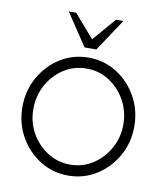

<svg xmlns="http://www.w3.org/2000/svg" viewBox="-81 -765 721 845"><g transform="rotate(10 280.0 -343.0)"><path d="M280 13Q211 13 154.2 -22.5Q97.5 -58 63.8 -117.8Q30 -177.5 30 -250Q30 -323 63.8 -383Q97.5 -443 154.2 -478.5Q211 -514 280 -514Q349 -514 405.8 -478.5Q462.5 -443 496.2 -383Q530 -323 530 -250Q530 -177.5 496.2 -117.8Q462.5 -58 405.8 -22.5Q349 13 280 13ZM280 -36Q336.5 -36 382 -65.8Q427.5 -95.5 454.2 -144Q481 -192.5 481 -250Q481 -308 454.2 -356.8Q427.5 -405.5 382 -435.2Q336.5 -465 280 -465Q223 -465 177.5 -435.2Q132 -405.5 105.5 -356.8Q79 -308 79 -250Q79 -190.5 106.5 -142Q134 -93.5 179.8 -64.8Q225.5 -36 280 -36ZM254 -555 158 -699H191L280.5 -596L369 -699H402L306.5 -555Z"/></g></svg>

Font: Urbanist ExtraLight
Style: Regular
Weight: 200
Designer: Corey Hu
Foundry: Corey Hu
Version: Version 1.330; ttfautohint (v1.8.4.7-5d5b)